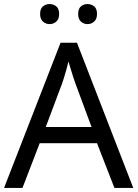

<svg xmlns="http://www.w3.org/2000/svg" viewBox="-20 -928 679 948"><path d="M545 0 459 -221H176L91 0H0L279 -717H360L638 0ZM352 -517Q349 -525 342 -546Q335 -567 328.5 -589.5Q322 -612 318 -624Q313 -604 307.5 -583.5Q302 -563 296.5 -546Q291 -529 287 -517L206 -301H432ZM178 -859Q178 -885 192 -896.5Q206 -908 225 -908Q244 -908 258 -896.5Q272 -885 272 -859Q272 -834 258 -821.5Q244 -809 225 -809Q206 -809 192 -821.5Q178 -834 178 -859ZM366 -859Q366 -885 379.5 -896.5Q393 -908 412 -908Q431 -908 445 -896.5Q459 -885 459 -859Q459 -834 445 -821.5Q431 -809 412 -809Q393 -809 379.5 -821.5Q366 -834 366 -859Z"/></svg>

Font: Noto Sans Devanagari
Style: Regular
Weight: 400
Designer: Jelle Bosma - Monotype Design Team
Foundry: Monotype Imaging Inc.
Version: Version 2.003